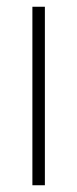

<svg xmlns="http://www.w3.org/2000/svg" viewBox="-20 -549 228 569"><path d="M113 0V-529H76V0Z"/></svg>

Font: Noto Sans Arabic UI Cn XLt
Style: Regular
Weight: 200
Width: 3
Designer: Monotype Design Team, Nadine Chahine and Nizar Qandah
Foundry: Monotype Imaging Inc.
Version: Version 2.010